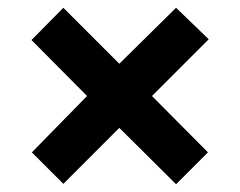

<svg xmlns="http://www.w3.org/2000/svg" viewBox="-20 -572 617 494"><path d="M287 -243 433 -98 515 -180 371 -325 517 -471 433 -552 287 -408 143 -552 61 -469 204 -325 62 -180 143 -99Z"/></svg>

Font: Noto Sans Devanagari UI ExtraBold
Style: Regular
Weight: 800
Designer: Jelle Bosma - Monotype Design Team
Foundry: Monotype Imaging Inc.
Version: Version 2.003